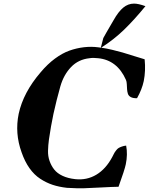

<svg xmlns="http://www.w3.org/2000/svg" viewBox="-20 -1035 822 1059"><path d="M538.1 -772Q566.4 -768.1 600.1 -760Q633.8 -752 656.2 -745.4Q678.7 -738.8 719.7 -725.8Q760.7 -712.9 777.8 -708Q784.2 -644.5 772.9 -587.9Q763.2 -542 735.8 -493.2Q713.9 -492.7 701.4 -499.5Q689 -506.3 685.3 -518.3Q681.6 -530.3 680.9 -542.7Q680.2 -555.2 679.4 -570.3Q678.7 -585.4 674.8 -594.2Q626.5 -703.6 521 -713.9Q493.7 -717.3 474.1 -713.9Q412.6 -707.5 372.1 -665.3Q331.5 -623 313 -559.1Q291.5 -482.9 274.9 -407.2Q260.3 -337.9 250 -266.1Q245.6 -233.4 244.9 -203.6Q244.1 -173.8 253.4 -147.2Q262.7 -120.6 279.1 -99.9Q295.4 -79.1 325 -65.2Q354.5 -51.3 395 -46.9Q459 -40 511.5 -71.5Q564 -103 599.1 -168.9Q600.6 -171.9 605.7 -181.9Q610.8 -191.9 613.3 -195.8Q615.7 -199.7 622.1 -207.5Q628.4 -215.3 634.8 -219Q641.1 -222.7 651.9 -226.6Q662.6 -230.5 675.8 -231.9Q685.1 -183.1 673.8 -128.9Q667.5 -98.1 633.8 -4.9Q599.6 -4.4 537.6 -1Q475.6 2.4 441.7 3.4Q407.7 4.4 349.1 1Q305.7 -3.9 270.3 -15.6Q234.9 -27.3 201.7 -49.1Q168.5 -70.8 142.6 -107.4Q116.7 -144 99.1 -194.8Q61 -299.8 83 -407.2Q108.4 -524.9 204.1 -636.2Q242.2 -681.6 283 -711.7Q323.7 -741.7 362.5 -755.6Q401.4 -769.5 442.4 -774.4Q483.4 -779.3 522.9 -773.9Q528.3 -773.9 536.1 -772Q549.3 -824.7 549.8 -825.2Q557.6 -839.4 566.9 -855.7Q576.2 -872.1 587.9 -891.8Q599.6 -911.6 606 -922.9Q632.8 -970.7 659.7 -992.9Q686.5 -1015.1 719.2 -1015.1Q743.7 -1015.1 782.2 -1001Q721.2 -926.3 664.8 -871.6Q608.4 -816.9 538.1 -772Z"/></svg>

Font: Sonetni venez Italic
Style: Regular
Weight: 400
Italic angle: -14°
Designer: Alja Herlah
Foundry: Type Salon
Version: Version 1.000;hotconv 1.0.109;makeotfexe 2.5.65596